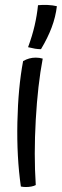

<svg xmlns="http://www.w3.org/2000/svg" viewBox="-20 -744 249 773"><path d="M73 -498Q85 -505 97.5 -508.5Q110 -512 124 -512Q132 -512 138.5 -511Q145 -510 152 -508Q132 -403 124 -262Q116 -121 124 1Q117 5 106 7Q95 9 84 9Q79 9 74.5 8.5Q70 8 64 7Q47 -112 50 -252Q53 -392 73 -498ZM209 -719Q204 -676 188 -633.5Q172 -591 145 -546Q133 -546 121 -548Q109 -550 93 -554Q110 -600 119.5 -641.5Q129 -683 133 -723Q151 -725 172 -724Q193 -723 209 -719Z"/></svg>

Font: Atma
Style: Regular
Weight: 400
Designer: Gregori Vincens, Jeremie Hornus, Riccardo Olocco, Yoann Minet.
Foundry: black foundry
Version: Version 1.102;PS 1.100;hotconv 1.0.86;makeotf.lib2.5.63406